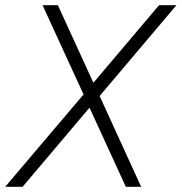

<svg xmlns="http://www.w3.org/2000/svg" viewBox="-41 -720 700 740"><path d="M444 0H503L343 -350L639 -700H572L319 -401L182 -700H123L281 -356L-21 0H46L304 -305Z"/></svg>

Font: Uncut Sans Light Italic
Style: Regular
Weight: 300
Italic angle: -11°
Designer: Kasper Nordkvist
Foundry: UNCUT.wtf
Version: Version 1.304;Glyphs 3.2 (3246)